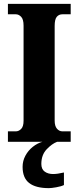

<svg xmlns="http://www.w3.org/2000/svg" viewBox="-20 -734 405 994"><path d="M21 0V-54H62Q77 -54 89.5 -66.5Q102 -79 102 -109V-601Q102 -634 89.5 -647Q77 -660 62 -660H21V-714H346V-660H303Q285 -660 274 -647Q263 -634 263 -600V-110Q263 -81 275 -67.5Q287 -54 303 -54H346V0ZM233 240Q165 240 131 213.5Q97 187 97 130Q97 99 111.5 72Q126 45 150 26Q174 7 200 0H276Q249 10 221.5 39Q194 68 194 115Q194 142 211.5 154.5Q229 167 255 167Q277 167 311 159V224Q297 231 271.5 235.5Q246 240 233 240Z"/></svg>

Font: Noto Serif Ethiopic Condensed ExtraBold
Style: Regular
Weight: 800
Width: 3
Designer: Monotype Design Team
Foundry: Monotype Imaging Inc.
Version: Version 2.102; ttfautohint (v1.8.4.7-5d5b)